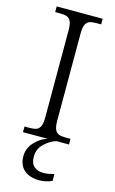

<svg xmlns="http://www.w3.org/2000/svg" viewBox="-141 -767 630 1053"><g transform="rotate(15 174.0 -241.0)"><path d="M43 -32H70Q96 -32 110.5 -37.5Q125 -43 132.5 -60Q140 -77 140 -111V-603Q140 -637 132.5 -654Q125 -671 110.5 -676.5Q96 -682 70 -682H43V-714H304V-682H278Q252 -682 237.5 -676.5Q223 -671 215.5 -654Q208 -637 208 -603V-111Q208 -77 215.5 -60Q223 -43 237.5 -37.5Q252 -32 278 -32H304V0H43ZM79 125Q79 82 111 46.5Q143 11 185 0H232Q195 12 165 41.5Q135 71 135 114Q135 152 155 169.5Q175 187 208 187Q233 187 269 177V216Q254 223 235 227.5Q216 232 200 232Q142 232 110.5 204.5Q79 177 79 125Z"/></g></svg>

Font: Noto Serif Light
Style: Regular
Weight: 300
Designer: Monotype Design Team
Foundry: Monotype Imaging Inc.
Version: Version 1.001